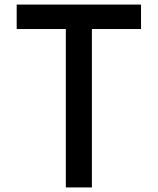

<svg xmlns="http://www.w3.org/2000/svg" viewBox="-20 -820 690 840"><path d="M268 0V-693H53V-800H597V-693H382V0Z"/></svg>

Font: Martian Mono SemiCondensed
Style: Regular
Weight: 400
Width: 4
Designer: Roman Shamin
Foundry: Evil Martians
Version: Version 1.000